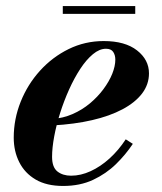

<svg xmlns="http://www.w3.org/2000/svg" viewBox="-20 -606 538 636"><path d="M189 10Q134.5 10 98.2 -11.2Q62 -32.5 43.8 -68.8Q25.5 -105 25.5 -150Q25.5 -211.5 48.5 -269Q71.5 -326.5 112.5 -371.8Q153.5 -417 207.5 -443.5Q261.5 -470 323.5 -470Q394.5 -470 434 -439Q473.5 -408 473.5 -363Q473.5 -326.5 450.8 -296.5Q428 -266.5 385.8 -244Q343.5 -221.5 285 -208Q226.5 -194.5 154.5 -190.5V-212Q189 -214.5 220.5 -228.2Q252 -242 277.8 -263.5Q303.5 -285 322.5 -310.5Q341.5 -336 351.8 -361.5Q362 -387 362 -408.5Q362 -423.5 355 -434Q348 -444.5 331 -444.5Q309.5 -444.5 287.8 -426.5Q266 -408.5 246 -378Q226 -347.5 209 -309.8Q192 -272 179.2 -231.8Q166.5 -191.5 159.5 -153.8Q152.5 -116 152.5 -86.5Q152.5 -52 170.2 -38Q188 -24 215.5 -24Q247.5 -24 280.2 -39Q313 -54 343 -81.2Q373 -108.5 396.5 -144.5L420 -129.5Q396.5 -94 364 -62.2Q331.5 -30.5 288.2 -10.2Q245 10 189 10ZM188 -560V-586H428V-560Z"/></svg>

Font: Bodoni Moda 9pt
Style: Bold Italic
Weight: 700
Italic angle: -13°
Designer: Owen Earl
Foundry: indestructible type
Version: Version 2.004